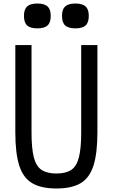

<svg xmlns="http://www.w3.org/2000/svg" viewBox="-20 -1056 640 1090"><path d="M300 14Q213 14 162 -16.5Q111 -47 89 -117Q67 -187 67 -304V-800H159V-304Q159 -214 172 -163Q185 -112 216 -91.5Q247 -71 300 -71Q354 -71 384.5 -91.5Q415 -112 428 -163Q441 -214 441 -304V-800H533V-304Q533 -187 511 -117Q489 -47 438.5 -16.5Q388 14 300 14ZM408 -895Q368 -895 350 -911.5Q332 -928 332 -966Q332 -1003 350 -1019.5Q368 -1036 408 -1036Q448 -1036 466 -1019.5Q484 -1003 484 -966Q484 -928 466 -911.5Q448 -895 408 -895ZM192 -895Q152 -895 134 -911.5Q116 -928 116 -966Q116 -1003 134 -1019.5Q152 -1036 192 -1036Q232 -1036 250 -1019.5Q268 -1003 268 -966Q268 -928 250 -911.5Q232 -895 192 -895Z"/></svg>

Font: Victor Mono Thin SemiBold
Style: Regular
Weight: 600
Monospace: yes
Version: Version 1.561;gftools[0.9.30]